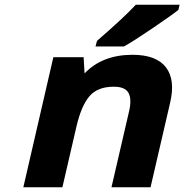

<svg xmlns="http://www.w3.org/2000/svg" viewBox="-20 -786 774 806"><path d="M335 -478Q410 -556 536 -556Q636 -556 676.5 -503.5Q717 -451 694 -354L612 0H448L521 -315Q534 -368 520 -395Q506 -422 458 -422Q389 -422 355 -381.5Q321 -341 301 -255L242 0H78L204 -546H331ZM729 -745 727 -743Q698 -720 617.5 -665.5Q537 -611 502 -592L499 -591H381L387 -614L389 -616Q504 -716 547 -763L550 -766H734Z"/></svg>

Font: Passageway
Style: BdIt
Weight: 700
Foundry: Ascender Corporation
Version: Version 1.11